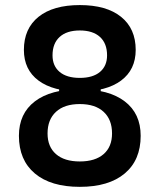

<svg xmlns="http://www.w3.org/2000/svg" viewBox="-20 -723 626 753"><path d="M293 9.8Q179.2 9.8 116.7 -42.7Q54.2 -95.2 54.2 -190.4Q54.2 -277.8 116.7 -325.4Q179.2 -373 293 -373Q406.7 -373 469.2 -325.4Q531.7 -277.8 531.7 -190.4Q531.7 -95.2 469.2 -42.7Q406.7 9.8 293 9.8ZM293 -89.8Q353.5 -89.8 386.5 -118.7Q419.4 -147.5 419.4 -199.7Q419.4 -253.9 386.5 -284.4Q353.5 -314.9 293 -314.9Q232.4 -314.9 199.5 -284.4Q166.5 -253.9 166.5 -199.7Q166.5 -147.5 199.5 -118.7Q232.4 -89.8 293 -89.8ZM211.9 -344.7V-394.5H375V-344.7ZM293 -417.5Q344.2 -417.5 372.1 -440.9Q399.9 -464.4 399.9 -505.9Q399.9 -552.7 372.1 -578.1Q344.2 -603.5 293 -603.5Q241.7 -603.5 213.9 -578.1Q186 -552.7 186 -505.9Q186 -464.4 213.9 -440.9Q241.7 -417.5 293 -417.5ZM293 -364.3Q188.5 -364.3 131.1 -407Q73.7 -449.7 73.7 -527.3Q73.7 -610.8 131.1 -657Q188.5 -703.1 293 -703.1Q397.5 -703.1 454.8 -657Q512.2 -610.8 512.2 -527.3Q512.2 -449.7 454.8 -407Q397.5 -364.3 293 -364.3Z"/></svg>

Font: Cascadia Mono Medium
Style: Regular
Weight: 500
Monospace: yes
Designer: Aaron Bell
Foundry: Saja Typeworks
Version: Version 2407.024